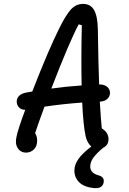

<svg xmlns="http://www.w3.org/2000/svg" viewBox="-20 -759 660 982"><path d="M113.5 21.5Q85.5 21.5 70.5 -1.8Q55.5 -25 65 -62.5Q72 -97 109 -197.5Q90.5 -197 78.5 -208.5Q66.5 -220 65.5 -238Q65 -256.5 78 -269Q91 -281.5 114 -285.5Q133 -289 145 -291Q230 -509 284.5 -617Q317.5 -683.5 343.2 -711.2Q369 -739 405 -739Q444 -739 461.8 -706.5Q479.5 -674 480.5 -607.5Q483 -429.5 487 -327H487.5Q512 -327.5 526.8 -316Q541.5 -304.5 542.5 -286Q543.5 -267.5 529.8 -254Q516 -240.5 493 -239.5H490.5Q496 -145.5 500.5 -102.5Q535 -81.5 535 -47.5Q535 -16 507.5 -3Q475.5 23.5 458.5 46.2Q441.5 69 441.5 93Q441.5 126.5 484.5 138Q515.5 146 510 175Q503.5 206.5 461 203Q411.5 198.5 386 174.2Q360.5 150 360.5 113Q360.5 83.5 381.2 54Q402 24.5 447.5 -10Q425.5 -27 417.5 -64.5Q405.5 -121.5 400.5 -234.5Q302.5 -227.5 207.5 -213.5Q175 -125 159.5 -78Q170 -62.5 170 -39Q170 -11.5 153.5 5Q137 21.5 113.5 21.5ZM242.5 -306Q322 -317 397.5 -322Q394.5 -466 398.5 -630L382.5 -634.5Q334.5 -544.5 242.5 -306Z"/></svg>

Font: Monaspace Radon
Style: Regular
Weight: 400
Designer: Riley Cran & the Lettermatic Team
Foundry: Lettermatic
Version: Version 1.000 (Monaspace Radon)